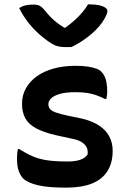

<svg xmlns="http://www.w3.org/2000/svg" viewBox="-20 -850 590 881"><path d="M291 -109Q324 -109 347 -116.5Q370 -124 382 -141Q384 -160 378 -173Q372 -186 357 -196.5Q342 -207 313 -213L235 -230Q179 -243 145 -261.5Q111 -280 96 -307.5Q81 -335 81 -374Q81 -413 99 -445Q117 -477 149 -500Q181 -523 226 -535.5Q271 -548 326 -548Q359 -548 382.5 -544.5Q406 -541 422 -535Q438 -529 445 -521Q454 -512 460 -499.5Q466 -487 469 -469.5Q472 -452 472 -429Q472 -421 471 -413Q470 -405 468 -396H462Q441 -406 422 -413Q403 -420 380 -423.5Q357 -427 325 -427Q284 -427 256.5 -419.5Q229 -412 215.5 -399.5Q202 -387 202 -372Q202 -360 208.5 -351Q215 -342 234.5 -334.5Q254 -327 292 -319L355 -306Q405 -294 436 -273Q467 -252 482 -223Q497 -194 497 -158Q497 -102 472.5 -64Q448 -26 401 -7.5Q354 11 283 11Q245 11 213 8.5Q181 6 156.5 0.5Q132 -5 114.5 -13Q97 -21 86 -31Q74 -44 66 -65.5Q58 -87 58 -123Q58 -136 59 -146.5Q60 -157 62 -166H68Q94 -150 116 -139Q138 -128 162 -121.5Q186 -115 217 -112Q248 -109 291 -109ZM307 -634Q300 -634 294.5 -634Q289 -634 279 -634Q256 -634 239 -639.5Q222 -645 195 -665Q178 -677 160.5 -692.5Q143 -708 126.5 -726.5Q110 -745 95 -766.5Q80 -788 68 -813Q82 -822 97.5 -825.5Q113 -829 134 -829Q153 -829 164 -822.5Q175 -816 191 -796Q208 -774 232 -753.5Q256 -733 300 -708L244 -723H310L256 -706Q306 -740 336.5 -770.5Q367 -801 384 -830H390Q417 -830 435 -826Q453 -822 463 -815Q473 -808 473 -800Q473 -792 467 -778.5Q461 -765 448 -746Q436 -729 419.5 -712.5Q403 -696 383.5 -681Q364 -666 344.5 -654Q325 -642 307 -634Z"/></svg>

Font: Recursive Casual SemiBold
Style: Regular
Weight: 600
Version: Version 1.047